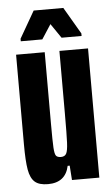

<svg xmlns="http://www.w3.org/2000/svg" viewBox="-51 -712 442 755"><g transform="rotate(-5 170.0 -334.5)"><path d="M27 -156V-510H140V-227Q140 -159 141.5 -133.5Q143 -108 148.5 -101Q154 -94 168 -94Q183 -94 189 -105Q195 -116 196.5 -148Q198 -180 198 -264V-510H311V0H203L199 -57H191Q177 8 108 8Q73 8 56 -7Q39 -22 33 -56Q27 -90 27 -156ZM50 -561V-571L111 -677H228L290 -571V-561H211L172 -618L135 -561Z"/></g></svg>

Font: Saira Ultra Condensed ExtraBold
Style: Regular
Weight: 800
Width: 1
Designer: Hector Gatti with collaboration of the Omnibus-Type team
Foundry: Omnibus-Type
Version: Version 1.001; ttfautohint (v1.8)